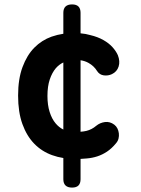

<svg xmlns="http://www.w3.org/2000/svg" viewBox="-20 -710 640 870"><path d="M267 -652Q267 -671 277 -680.5Q287 -690 306.5 -690Q326 -690 335.5 -680.5Q345 -671 345 -652V-559Q369 -557 389 -551Q423 -543 448.5 -528.5Q474 -514 490 -496Q506 -478 514 -460Q525 -432 517.5 -408.5Q510 -385 487 -374Q470 -366 450.5 -368.5Q431 -371 420 -388Q406 -411 381 -425Q365 -434 345 -437V-113Q359 -114 372 -117Q396 -123 416 -140Q433 -154 455.5 -157Q478 -160 498 -145Q507 -138 512 -128Q517 -118 518.5 -106Q520 -94 517 -82Q514 -70 505 -60Q486 -37 465 -23Q444 -9 421 -1.5Q398 6 373 8L345 10V102Q345 121 335.5 130.5Q326 140 306.5 140Q287 140 277 130.5Q267 121 267 102V6Q241 2 216 -7Q169 -24 135 -59Q101 -94 81.5 -148Q62 -202 62 -277Q62 -352 82 -406Q102 -460 135.5 -494Q169 -528 214 -544Q240 -553 267 -557ZM267 -427Q248 -418 233 -401Q216 -381 205.5 -350Q195 -319 195 -275Q195 -234 205 -202.5Q215 -171 232 -151Q247 -133 267 -123Z"/></svg>

Font: Maple Mono Normal NL
Style: Bold
Weight: 700
Monospace: yes
Designer: subframe7536
Version: Version 7.000